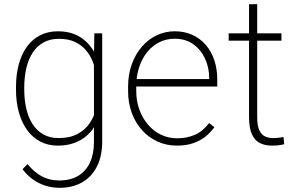

<svg xmlns="http://www.w3.org/2000/svg" viewBox="-20 -688 1418 920"><path d="M432.1 -528.3H469.7V-8.3Q469.7 59.6 444.8 109.1Q419.9 158.7 374.3 185.3Q328.6 211.9 265.1 211.9Q229 211.9 196 201.2Q163.1 190.4 135.5 170.2Q107.9 149.9 87.9 122.6L111.8 98.1Q143.1 136.7 179.9 156.7Q216.8 176.8 263.2 176.8Q317.9 176.8 355 154.3Q392.1 131.8 411.1 90.6Q430.2 49.3 430.2 -7.3V-412.1ZM56.6 -259.3V-269.5Q56.6 -331.5 70.3 -381.1Q84 -430.7 109.9 -465.6Q135.7 -500.5 173.1 -519.3Q210.4 -538.1 257.8 -538.1Q302.2 -538.1 336.7 -524.2Q371.1 -510.3 396.7 -484.6Q422.4 -459 438.7 -424.6Q455.1 -390.1 463.4 -348.6V-166.5Q457 -129.9 441.4 -97.9Q425.8 -65.9 399.9 -41.7Q374 -17.6 338.4 -3.9Q302.7 9.8 256.8 9.8Q210 9.8 172.9 -9.8Q135.7 -29.3 109.9 -64.9Q84 -100.6 70.3 -149.9Q56.6 -199.2 56.6 -259.3ZM96.2 -269.5V-259.3Q96.2 -209 106.2 -166.5Q116.2 -124 136.5 -92.8Q156.7 -61.5 188 -43.9Q219.2 -26.4 260.7 -26.4Q314.5 -26.4 351.1 -45.9Q387.7 -65.4 409.7 -97.7Q431.6 -129.9 440.4 -168.9V-341.3Q435.1 -366.2 423.8 -394.3Q412.6 -422.4 392.3 -446.8Q372.1 -471.2 340.3 -486.6Q308.6 -502 261.7 -502Q219.7 -502 188.2 -484.4Q156.7 -466.8 136.5 -435.5Q116.2 -404.3 106.2 -361.8Q96.2 -319.3 96.2 -269.5Z M827.6 9.8Q777.8 9.8 735.4 -9.5Q692.9 -28.8 661.1 -63.7Q629.4 -98.6 611.6 -146.5Q593.8 -194.3 593.8 -251.5V-272.9Q593.8 -332 611.6 -380.6Q629.4 -429.2 660.2 -464.6Q690.9 -500 731.2 -519Q771.5 -538.1 817.4 -538.1Q863.8 -538.1 901.4 -521Q939 -503.9 965.8 -473.1Q992.7 -442.4 1006.8 -399.9Q1021 -357.4 1021 -306.2V-273.4H618.2V-309.1H982.4V-315.4Q981.9 -365.2 962.2 -407.7Q942.4 -450.2 905.8 -476.3Q869.1 -502.4 817.4 -502.4Q775.9 -502.4 741.9 -484.9Q708 -467.3 683.6 -436.3Q659.2 -405.3 646 -363.5Q632.8 -321.8 632.8 -272.9V-251.5Q632.8 -204.6 647.5 -163.6Q662.1 -122.6 688.5 -91.6Q714.8 -60.5 750.5 -43Q786.1 -25.4 828.6 -25.4Q874.5 -25.4 912.6 -41.5Q950.7 -57.6 981.9 -98.1L1007.3 -79.1Q989.7 -53.7 964.8 -33.7Q939.9 -13.7 906 -2Q872.1 9.8 827.6 9.8Z M1328.6 -528.3V-493.2H1075.7V-528.3ZM1173.3 -668H1212.4V-127.4Q1212.4 -85 1222.9 -63.2Q1233.4 -41.5 1250.7 -33.9Q1268.1 -26.4 1288.1 -26.4Q1302.2 -26.4 1314.2 -27.8Q1326.2 -29.3 1338.4 -31.2L1341.8 2.9Q1331.1 6.3 1314 8.1Q1296.9 9.8 1283.7 9.8Q1250.5 9.8 1225.6 -2.4Q1200.7 -14.6 1187 -44.7Q1173.3 -74.7 1173.3 -127.4Z"/></svg>

Font: Roboto ExtraLight
Style: Regular
Weight: 250
Designer: Christian Robertson
Foundry: Google
Version: Version 3.009; 2024